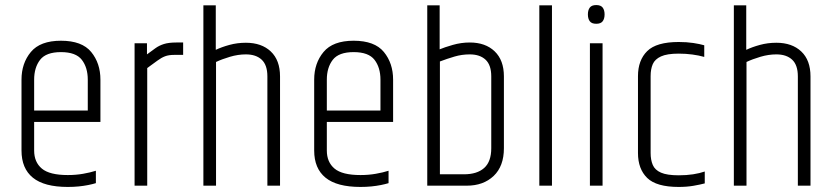

<svg xmlns="http://www.w3.org/2000/svg" viewBox="-20 -734 3294 759"><path d="M65 -419Q65 -484 102 -528.5Q139 -573 221 -573Q304 -573 340.5 -528.5Q377 -484 377 -419V-255H327V-419Q327 -467 303.5 -497.5Q280 -528 221 -528Q162 -528 138.5 -497.5Q115 -467 115 -419V-169H65ZM65 -173H115V-139Q115 -93 145.5 -67.5Q176 -42 248 -42Q280 -42 308.5 -47Q337 -52 359 -59V-10Q346 -6 328.5 -2.5Q311 1 291 3Q271 5 248 5Q155 5 110 -31.5Q65 -68 65 -139ZM95 -297H377V-252H95Z M677 -566H704V-517H668Q647 -517 632.5 -511.5Q618 -506 602.5 -494.5Q587 -483 562 -465V0H512V-563H561V-519Q580 -533 594.5 -543.5Q609 -554 628 -560Q647 -566 677 -566Z M784 -713H833V-537Q856 -548 887 -556.5Q918 -565 952 -565Q1014 -565 1050.5 -530.5Q1087 -496 1087 -432V0H1037V-432Q1037 -477 1014.5 -498Q992 -519 952 -519Q921 -519 889 -509.5Q857 -500 834 -489V0H784Z M1222 -419Q1222 -484 1259 -528.5Q1296 -573 1378 -573Q1461 -573 1497.5 -528.5Q1534 -484 1534 -419V-255H1484V-419Q1484 -467 1460.5 -497.5Q1437 -528 1378 -528Q1319 -528 1295.5 -497.5Q1272 -467 1272 -419V-169H1222ZM1222 -173H1272V-139Q1272 -93 1302.5 -67.5Q1333 -42 1405 -42Q1437 -42 1465.5 -47Q1494 -52 1516 -59V-10Q1503 -6 1485.5 -2.5Q1468 1 1448 3Q1428 5 1405 5Q1312 5 1267 -31.5Q1222 -68 1222 -139ZM1252 -297H1534V-252H1252Z M1669 -713H1718V-539Q1737 -547 1770 -556.5Q1803 -566 1837 -566Q1899 -566 1935.5 -531Q1972 -496 1972 -432V-148Q1972 -77 1931.5 -38.5Q1891 0 1825 0H1669ZM1922 -432Q1922 -477 1899.5 -498Q1877 -519 1837 -519Q1806 -519 1777 -510.5Q1748 -502 1719 -491V-45H1814Q1866 -45 1894 -70Q1922 -95 1922 -148Z M2112 -713H2162V0H2112Z M2312 -563H2362V0H2312ZM2304 -677Q2304 -694 2311.5 -704Q2319 -714 2337 -714Q2355 -714 2362.5 -704Q2370 -694 2370 -677Q2370 -660 2362.5 -650Q2355 -640 2337 -640Q2319 -640 2311.5 -650Q2304 -660 2304 -677Z M2502 -433Q2502 -496 2538.5 -532Q2575 -568 2663 -568Q2695 -568 2721 -564Q2747 -560 2764 -555V-509Q2743 -515 2717 -518.5Q2691 -522 2663 -522Q2617 -522 2593 -511Q2569 -500 2560.5 -480.5Q2552 -461 2552 -433V-129Q2552 -102 2560.5 -82Q2569 -62 2593 -51.5Q2617 -41 2663 -41Q2694 -41 2720 -45Q2746 -49 2766 -56V-9Q2747 -4 2721 0.5Q2695 5 2663 5Q2575 5 2538.5 -30.5Q2502 -66 2502 -129Z M2881 -713H2930V-537Q2953 -548 2984 -556.5Q3015 -565 3049 -565Q3111 -565 3147.5 -530.5Q3184 -496 3184 -432V0H3134V-432Q3134 -477 3111.5 -498Q3089 -519 3049 -519Q3018 -519 2986 -509.5Q2954 -500 2931 -489V0H2881Z"/></svg>

Font: Khand Variable Light
Style: Regular
Weight: 300
Designer: Satya Rajpurohit
Foundry: Indian Type Foundry
Version: Version 3.000